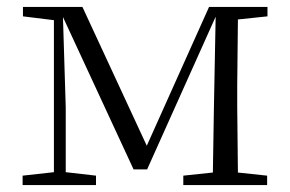

<svg xmlns="http://www.w3.org/2000/svg" viewBox="-20 -532 833 552"><path d="M135 0H256V-27L169 -37V-223L161 -483L364 -45H403L600 -484L595 -222L592 -36L507 -27V0H748V-27L664 -36L662 -227V-285L664 -476L749 -485V-512H581L402 -113L217 -512H46V-485L135 -474V-37L45 -27V0Z"/></svg>

Font: Noto Serif TC Light
Style: Regular
Weight: 300
Designer: Ryoko NISHIZUKA 西塚涼子 (kana & ideographs); Frank Grießhammer (Latin, Greek & Cyrillic); Wenlong ZHANG 张文龙 (bopomofo); San
Foundry: Adobe
Version: Version 2.001;hotconv 1.1.0;makeotfexe 2.6.0